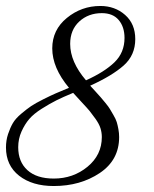

<svg xmlns="http://www.w3.org/2000/svg" viewBox="-66 -616 517 643"><path d="M270 -596Q319 -596 353 -566Q387 -536 387 -485Q387 -431 348 -396.5Q309 -362 236 -329Q239 -326 253 -310.5Q267 -295 271 -290.5Q275 -286 286.5 -272Q298 -258 302 -251Q306 -244 314 -230.5Q322 -217 325 -207Q328 -197 330.5 -183.5Q333 -170 333 -157Q333 -80 268 -36.5Q203 7 114 7Q42 7 -2 -27.5Q-46 -62 -46 -122Q-46 -146 -39 -167Q-32 -188 -23 -203.5Q-14 -219 5 -235Q24 -251 38 -260.5Q52 -270 79 -283.5Q106 -297 120 -303Q134 -309 165 -322Q109 -389 109 -454Q109 -516 158 -556Q207 -596 270 -596ZM275 -157Q275 -172 270.5 -186.5Q266 -201 253.5 -218.5Q241 -236 234 -244.5Q227 -253 205.5 -276Q184 -299 179 -305Q145 -291 123 -280Q101 -269 74 -252Q47 -235 32 -217.5Q17 -200 6 -175.5Q-5 -151 -5 -123Q-5 -74 26 -46Q57 -18 114 -18Q179 -18 227 -57.5Q275 -97 275 -157ZM169 -469Q169 -409 222 -347Q284 -375 317.5 -407.5Q351 -440 351 -489Q351 -526 331.5 -549Q312 -572 275 -572Q230 -572 199.5 -544Q169 -516 169 -469Z"/></svg>

Font: Dynalight
Style: Regular
Weight: 400
Designer: Astigmatic (AOETI)
Foundry: Astigmatic (AOETI)
Version: Version 1.000